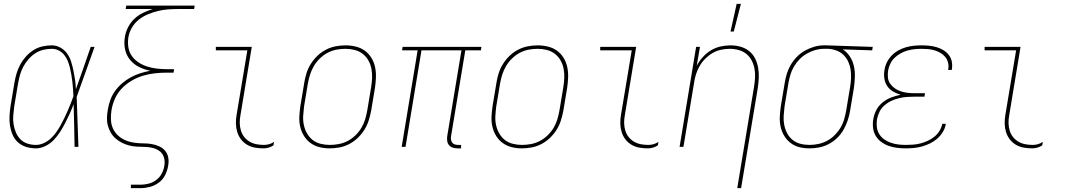

<svg xmlns="http://www.w3.org/2000/svg" viewBox="-20 -764 5540 999"><path d="M167 8Q141 8 116.5 0.5Q92 -7 74 -23Q56 -39 46 -62Q36 -85 32 -110Q28 -135 29.5 -161Q31 -187 35 -213L55 -333Q59 -357 66 -381Q73 -405 85 -427.5Q97 -450 114.5 -469.5Q132 -489 154 -503Q176 -517 200.5 -522.5Q225 -528 249 -528Q274 -528 295 -516Q316 -504 329.5 -485Q343 -466 350 -443.5Q357 -421 362 -397Q367 -373 370.5 -349Q374 -325 375 -300Q395 -355 414 -410Q433 -465 452 -520H472Q448 -455 425.5 -390Q403 -325 379 -260Q382 -195 383.5 -130Q385 -65 388 0H368Q367 -55 366 -110.5Q365 -166 363 -222Q354 -197 343 -173Q332 -149 320 -125.5Q308 -102 293.5 -79Q279 -56 260.5 -36.5Q242 -17 217 -4.5Q192 8 167 8ZM167 -10Q187 -10 207 -19Q227 -28 243 -42.5Q259 -57 271.5 -74.5Q284 -92 294.5 -110.5Q305 -129 314 -148Q323 -167 331.5 -186Q340 -205 347.5 -224.5Q355 -244 362 -263Q361 -282 360 -301Q359 -320 356.5 -339Q354 -358 351 -376.5Q348 -395 343.5 -413Q339 -431 332 -448Q325 -465 313.5 -479Q302 -493 285.5 -501.5Q269 -510 249 -510Q227 -510 204.5 -504.5Q182 -499 162.5 -486Q143 -473 127.5 -455Q112 -437 101 -416.5Q90 -396 84 -374Q78 -352 74 -330L54 -210Q51 -187 49 -163.5Q47 -140 50.5 -118Q54 -96 62.5 -75.5Q71 -55 86 -39.5Q101 -24 122.5 -17Q144 -10 167 -10Z M661 215V197H711Q732 197 753.5 191.5Q775 186 793 172.5Q811 159 821.5 139Q832 119 835 99Q839 77 833.5 57Q828 37 813 24.5Q798 12 778 6.5Q758 1 736.5 0.5Q715 0 693.5 -1Q672 -2 652.5 -7Q633 -12 615 -21Q597 -30 582 -43Q567 -56 557 -73Q547 -90 541.5 -109.5Q536 -129 536.5 -150.5Q537 -172 541 -193Q545 -218 554 -243.5Q563 -269 579 -291Q595 -313 616 -331Q637 -349 661 -362Q685 -375 710.5 -383Q736 -391 762 -396Q730 -402 702.5 -416Q675 -430 656 -453.5Q637 -477 630.5 -508.5Q624 -540 630 -573Q634 -598 646.5 -622.5Q659 -647 679 -666Q699 -685 724 -697Q749 -709 774 -717H634L637 -735H993L990 -717H904Q878 -717 852.5 -715Q827 -713 801 -706.5Q775 -700 749.5 -689.5Q724 -679 702 -661.5Q680 -644 666 -619.5Q652 -595 648 -570Q644 -543 648 -517.5Q652 -492 666.5 -472Q681 -452 702 -438.5Q723 -425 747 -417.5Q771 -410 797 -407Q823 -404 850 -404H886L883 -386H847Q817 -386 785.5 -382.5Q754 -379 724 -370Q694 -361 665.5 -344.5Q637 -328 614 -304Q591 -280 578 -250.5Q565 -221 560 -190Q557 -169 557 -148Q557 -127 563 -108Q569 -89 581 -73.5Q593 -58 610 -46.5Q627 -35 646 -29Q665 -23 686 -20.5Q707 -18 728 -18Q749 -18 769.5 -14.5Q790 -11 808.5 -2.5Q827 6 839.5 21Q852 36 855.5 56.5Q859 77 855 98Q851 123 839.5 146.5Q828 170 806.5 186Q785 202 760 208.5Q735 215 711 215Z M1351 8Q1328 8 1306 4Q1284 0 1265.5 -11Q1247 -22 1234 -39Q1221 -56 1214.5 -77Q1208 -98 1207.5 -120.5Q1207 -143 1211 -166L1267 -502H1103V-520H1290L1231 -164Q1227 -143 1227.5 -123Q1228 -103 1233.5 -84.5Q1239 -66 1251 -51Q1263 -36 1279.5 -26.5Q1296 -17 1315 -13.5Q1334 -10 1354 -10Q1367 -10 1381 -14Q1395 -18 1406 -26L1403 -8Q1392 0 1378 4Q1364 8 1351 8Z M1695 8Q1668 8 1642 1.5Q1616 -5 1595.5 -20Q1575 -35 1561.5 -57Q1548 -79 1542 -105Q1536 -131 1537.5 -158.5Q1539 -186 1543 -213L1563 -333Q1567 -359 1575 -384Q1583 -409 1597.5 -432Q1612 -455 1632 -474Q1652 -493 1676 -505.5Q1700 -518 1726 -523Q1752 -528 1778 -528Q1805 -528 1831.5 -521.5Q1858 -515 1878.5 -500Q1899 -485 1912.5 -463Q1926 -441 1931.5 -415Q1937 -389 1936 -361.5Q1935 -334 1931 -307L1911 -187Q1906 -161 1898 -136Q1890 -111 1875.5 -88Q1861 -65 1841 -46Q1821 -27 1797 -14.5Q1773 -2 1747 3Q1721 8 1695 8ZM1696 -10Q1719 -10 1743 -14.5Q1767 -19 1789 -30.5Q1811 -42 1829.5 -60Q1848 -78 1860.5 -99Q1873 -120 1880 -143.5Q1887 -167 1891 -190L1911 -310Q1915 -334 1916 -358.5Q1917 -383 1912.5 -406.5Q1908 -430 1896.5 -450Q1885 -470 1867 -484Q1849 -498 1825.5 -504Q1802 -510 1777 -510Q1754 -510 1730.5 -505.5Q1707 -501 1685 -489.5Q1663 -478 1644.5 -460Q1626 -442 1613.5 -421Q1601 -400 1593.5 -376.5Q1586 -353 1582 -330L1562 -210Q1559 -186 1557.5 -161.5Q1556 -137 1561 -113.5Q1566 -90 1577.5 -70Q1589 -50 1606.5 -36Q1624 -22 1647.5 -16Q1671 -10 1696 -10Z M2379 8H2361Q2348 8 2336.5 4.5Q2325 1 2317 -8Q2309 -17 2307 -30Q2305 -43 2307 -56L2381 -502H2173L2090 0H2070L2153 -502H2072L2075 -520H2485L2482 -502H2401L2327 -56Q2325 -47 2326.5 -38Q2328 -29 2333 -22Q2338 -15 2346.5 -12.5Q2355 -10 2364 -10H2379Z M2695 8Q2668 8 2642 1.5Q2616 -5 2595.5 -20Q2575 -35 2561.5 -57Q2548 -79 2542 -105Q2536 -131 2537.5 -158.5Q2539 -186 2543 -213L2563 -333Q2567 -359 2575 -384Q2583 -409 2597.5 -432Q2612 -455 2632 -474Q2652 -493 2676 -505.5Q2700 -518 2726 -523Q2752 -528 2778 -528Q2805 -528 2831.5 -521.5Q2858 -515 2878.5 -500Q2899 -485 2912.5 -463Q2926 -441 2931.5 -415Q2937 -389 2936 -361.5Q2935 -334 2931 -307L2911 -187Q2906 -161 2898 -136Q2890 -111 2875.5 -88Q2861 -65 2841 -46Q2821 -27 2797 -14.5Q2773 -2 2747 3Q2721 8 2695 8ZM2696 -10Q2719 -10 2743 -14.5Q2767 -19 2789 -30.5Q2811 -42 2829.5 -60Q2848 -78 2860.5 -99Q2873 -120 2880 -143.5Q2887 -167 2891 -190L2911 -310Q2915 -334 2916 -358.5Q2917 -383 2912.5 -406.5Q2908 -430 2896.5 -450Q2885 -470 2867 -484Q2849 -498 2825.5 -504Q2802 -510 2777 -510Q2754 -510 2730.5 -505.5Q2707 -501 2685 -489.5Q2663 -478 2644.5 -460Q2626 -442 2613.5 -421Q2601 -400 2593.5 -376.5Q2586 -353 2582 -330L2562 -210Q2559 -186 2557.5 -161.5Q2556 -137 2561 -113.5Q2566 -90 2577.5 -70Q2589 -50 2606.5 -36Q2624 -22 2647.5 -16Q2671 -10 2696 -10Z M3351 8Q3328 8 3306 4Q3284 0 3265.5 -11Q3247 -22 3234 -39Q3221 -56 3214.5 -77Q3208 -98 3207.5 -120.5Q3207 -143 3211 -166L3267 -502H3103V-520H3290L3231 -164Q3227 -143 3227.5 -123Q3228 -103 3233.5 -84.5Q3239 -66 3251 -51Q3263 -36 3279.5 -26.5Q3296 -17 3315 -13.5Q3334 -10 3354 -10Q3367 -10 3381 -14Q3395 -18 3406 -26L3403 -8Q3392 0 3378 4Q3364 8 3351 8Z M3816 215 3903 -310Q3907 -334 3908.5 -358Q3910 -382 3906 -405Q3902 -428 3891.5 -448.5Q3881 -469 3864 -483Q3847 -497 3824 -503.5Q3801 -510 3777 -510Q3755 -510 3731.5 -505Q3708 -500 3687.5 -488Q3667 -476 3649.5 -458.5Q3632 -441 3620 -420Q3608 -399 3601 -376.5Q3594 -354 3591 -331L3536 0H3516L3602 -520H3622L3605 -421Q3617 -445 3636.5 -466.5Q3656 -488 3679 -502Q3702 -516 3728.5 -522Q3755 -528 3781 -528Q3808 -528 3833 -521Q3858 -514 3877.5 -498.5Q3897 -483 3908.5 -460.5Q3920 -438 3924.5 -412.5Q3929 -387 3928 -360.5Q3927 -334 3923 -307L3836 215ZM3781 -600 3813 -744H3835L3798 -600Z M4192 8Q4164 8 4138.5 1.5Q4113 -5 4093 -20.5Q4073 -36 4060 -58Q4047 -80 4041.5 -105.5Q4036 -131 4037.5 -158.5Q4039 -186 4043 -213L4063 -333Q4067 -358 4074.5 -382Q4082 -406 4095.5 -428.5Q4109 -451 4128 -470Q4147 -489 4170 -501.5Q4193 -514 4217.5 -521Q4242 -528 4266 -528H4281L4521 -520L4518 -502L4365 -507Q4387 -493 4402 -470Q4417 -447 4423 -420Q4429 -393 4428 -364.5Q4427 -336 4423 -307L4403 -187Q4399 -162 4390.5 -137Q4382 -112 4369 -89Q4356 -66 4336 -46.5Q4316 -27 4292 -14.5Q4268 -2 4242.5 3Q4217 8 4192 8ZM4192 -10Q4215 -10 4238.5 -15Q4262 -20 4283.5 -31.5Q4305 -43 4323 -61Q4341 -79 4353.5 -100Q4366 -121 4372.5 -144Q4379 -167 4383 -190L4403 -310Q4407 -333 4408 -356Q4409 -379 4406 -400.5Q4403 -422 4394 -442Q4385 -462 4370 -477Q4355 -492 4335 -500Q4315 -508 4292 -510H4266Q4244 -510 4221.5 -503.5Q4199 -497 4178 -485Q4157 -473 4140 -455.5Q4123 -438 4111 -417.5Q4099 -397 4092.5 -375Q4086 -353 4082 -330L4062 -210Q4059 -186 4057.5 -161.5Q4056 -137 4060.5 -114Q4065 -91 4075.5 -71Q4086 -51 4103.5 -36.5Q4121 -22 4144 -16Q4167 -10 4192 -10Z M4692 8Q4669 8 4646 5Q4623 2 4602.5 -5.5Q4582 -13 4564.5 -26Q4547 -39 4536 -58Q4525 -77 4522.5 -99.5Q4520 -122 4524 -145Q4528 -169 4540 -192Q4552 -215 4573 -231.5Q4594 -248 4617.5 -257Q4641 -266 4666 -271Q4645 -277 4626.5 -288Q4608 -299 4596.5 -316Q4585 -333 4581.5 -355Q4578 -377 4582 -399Q4585 -420 4594.5 -439.5Q4604 -459 4619.5 -475Q4635 -491 4654 -501.5Q4673 -512 4693.5 -518Q4714 -524 4734.5 -526Q4755 -528 4775 -528Q4796 -528 4815.5 -526Q4835 -524 4853.5 -518.5Q4872 -513 4888 -503.5Q4904 -494 4916 -479Q4928 -464 4932 -445Q4936 -426 4933 -406L4932 -400H4913L4914 -405Q4917 -422 4912.5 -439Q4908 -456 4897.5 -468.5Q4887 -481 4873 -489Q4859 -497 4843 -502Q4827 -507 4809 -508.5Q4791 -510 4774 -510Q4756 -510 4737.5 -508Q4719 -506 4701.5 -501Q4684 -496 4666.5 -486.5Q4649 -477 4635 -463.5Q4621 -450 4612.5 -432.5Q4604 -415 4601 -397Q4598 -378 4600 -360Q4602 -342 4612 -328Q4622 -314 4636.5 -304Q4651 -294 4668 -288.5Q4685 -283 4703 -281Q4721 -279 4740 -279H4793L4790 -261H4737Q4717 -261 4697 -259.5Q4677 -258 4657 -253Q4637 -248 4617.5 -239Q4598 -230 4581.5 -215.5Q4565 -201 4556 -182Q4547 -163 4543 -143Q4540 -122 4542.5 -102Q4545 -82 4555 -66Q4565 -50 4580.5 -39Q4596 -28 4614.5 -21.5Q4633 -15 4653 -12.5Q4673 -10 4693 -10Q4712 -10 4731.5 -11.5Q4751 -13 4770 -18Q4789 -23 4807.5 -31.5Q4826 -40 4842 -53Q4858 -66 4868.5 -83.5Q4879 -101 4883 -120H4902L4901 -119Q4898 -98 4886 -78Q4874 -58 4857 -43Q4840 -28 4819.5 -18Q4799 -8 4777.5 -2Q4756 4 4734.5 6Q4713 8 4692 8Z M5351 8Q5328 8 5306 4Q5284 0 5265.5 -11Q5247 -22 5234 -39Q5221 -56 5214.5 -77Q5208 -98 5207.5 -120.5Q5207 -143 5211 -166L5267 -502H5103V-520H5290L5231 -164Q5227 -143 5227.5 -123Q5228 -103 5233.5 -84.5Q5239 -66 5251 -51Q5263 -36 5279.5 -26.5Q5296 -17 5315 -13.5Q5334 -10 5354 -10Q5367 -10 5381 -14Q5395 -18 5406 -26L5403 -8Q5392 0 5378 4Q5364 8 5351 8Z"/></svg>

Font: Iosevka Term Curly Th Obl
Style: Regular
Weight: 100
Italic angle: -9°
Designer: Belleve Invis
Foundry: Belleve Invis
Version: Version 32.3.0